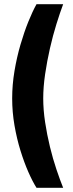

<svg xmlns="http://www.w3.org/2000/svg" viewBox="-20 -770 348 915"><path d="M154 125Q135 95 115 49.5Q95 4 77.5 -52.5Q60 -109 49 -172.5Q38 -236 38 -301Q38 -366 49 -431.5Q60 -497 77.5 -557Q95 -617 115 -666.5Q135 -716 154 -750H281Q266 -710 249 -655.5Q232 -601 218 -539.5Q204 -478 195 -416.5Q186 -355 186 -301Q186 -247 195 -187.5Q204 -128 218 -70.5Q232 -13 249 37.5Q266 88 281 125Z"/></svg>

Font: Titillium Web SemiBold
Style: Regular
Weight: 600
Designer: Mohamed Gaber, Accademia di Belle Arti di Urbino
Foundry: Kief Type Foundry, Accademia di Belle Arti di Urbino
Version: Version 3.000; ttfautohint (v1.8.4)